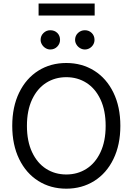

<svg xmlns="http://www.w3.org/2000/svg" viewBox="-20 -1081 767 1110"><path d="M363.3 9.8Q272.5 9.8 201.7 -34.7Q130.9 -79.1 90.8 -161.4Q50.8 -243.7 50.8 -353.5Q50.8 -463.4 90.8 -545.7Q130.9 -627.9 201.7 -672.4Q272.5 -716.8 363.3 -716.8Q453.6 -716.8 524.7 -672.4Q595.7 -627.9 635.7 -545.7Q675.8 -463.4 675.8 -353.5Q675.8 -243.7 635.7 -161.4Q595.7 -79.1 524.7 -34.7Q453.6 9.8 363.3 9.8ZM363.3 -634.8Q298.3 -634.8 246.8 -602.1Q195.3 -569.3 165.5 -505.9Q135.7 -442.4 135.7 -353.5Q135.7 -264.6 165.5 -201.2Q195.3 -137.7 246.8 -105Q298.3 -72.3 363.3 -72.3Q428.2 -72.3 479.7 -105Q531.2 -137.7 561 -201.2Q590.8 -264.6 590.8 -353.5Q590.8 -442.4 561 -505.9Q531.2 -569.3 479.7 -602.1Q428.2 -634.8 363.3 -634.8ZM214.8 -850.6Q214.8 -874 231.4 -890.1Q248 -906.2 270.5 -906.2Q295.4 -906.2 311.3 -890.6Q327.1 -875 327.1 -850.6Q327.1 -828.1 311 -811.5Q294.9 -794.9 270.5 -794.9Q256.3 -794.9 243.4 -802.7Q230.5 -810.5 222.7 -823.5Q214.8 -836.4 214.8 -850.6ZM414.1 -850.6Q414.1 -874.5 430.9 -890.4Q447.8 -906.2 470.7 -906.2Q494.1 -906.2 510.3 -890.4Q526.4 -874.5 526.4 -850.6Q526.4 -835.9 519 -823.2Q511.7 -810.5 498.8 -802.7Q485.8 -794.9 470.7 -794.9Q456.1 -794.9 442.9 -802.7Q429.7 -810.5 421.9 -823.5Q414.1 -836.4 414.1 -850.6ZM527.3 -991.2H203.1V-1060.5H527.3Z"/></svg>

Font: Pretendard GOV
Style: Regular
Weight: 400
Designer: Base glyphs from Inter by Rasmus Andersson; Hangeul glyphs from Noto Sans CJK(Source Han Sans) by Jang Soo-young and Kan
Foundry: Kil Hyung-jin
Version: Version 1.309